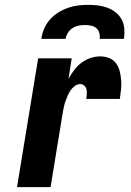

<svg xmlns="http://www.w3.org/2000/svg" viewBox="-20 -770 540 790"><path d="M50 0 137 -530H275L262 -446Q272 -464 285 -481.5Q298 -499 315.5 -512Q333 -525 353 -531.5Q373 -538 393 -538Q412 -538 429.5 -531Q447 -524 457.5 -509.5Q468 -495 472.5 -477Q477 -459 478.5 -440Q480 -421 478 -401.5Q476 -382 473 -363H335Q336 -373 337 -382.5Q338 -392 336 -401.5Q334 -411 327 -417.5Q320 -424 311 -424Q298 -424 287.5 -416Q277 -408 270 -397.5Q263 -387 258 -375.5Q253 -364 249 -352.5Q245 -341 242.5 -329Q240 -317 238 -305L188 0ZM150 -610Q153 -631 161.5 -651.5Q170 -672 185 -689Q200 -706 219 -718Q238 -730 259 -737.5Q280 -745 301 -747.5Q322 -750 343 -750Q364 -750 384 -747.5Q404 -745 422.5 -738Q441 -731 456.5 -718.5Q472 -706 481 -689Q490 -672 491.5 -651.5Q493 -631 490 -610H390Q392 -623 388.5 -635Q385 -647 376 -654.5Q367 -662 354.5 -664.5Q342 -667 329 -667Q316 -667 303 -664.5Q290 -662 278.5 -654.5Q267 -647 259.5 -635Q252 -623 250 -610Z"/></svg>

Font: Iosevka Curly Heavy Oblique
Style: Regular
Weight: 900
Italic angle: -9°
Monospace: yes
Designer: Belleve Invis
Foundry: Belleve Invis
Version: Version 11.1.0; ttfautohint (v1.8.3)